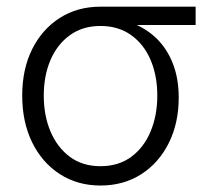

<svg xmlns="http://www.w3.org/2000/svg" viewBox="-20 -556 638 587"><path d="M287.1 11.2Q216.8 11.2 162.6 -23.9Q108.4 -59.1 78.1 -121.1Q47.9 -183.1 47.9 -263.7Q47.9 -344.7 78.4 -405.8Q108.9 -466.8 162.8 -501.2Q216.8 -535.6 287.1 -535.6H578.1V-479.5H357.9L287.1 -476.6Q232.9 -476.6 194.1 -448.7Q155.3 -420.9 134.5 -372.8Q113.8 -324.7 113.8 -263.7Q113.8 -202.6 134.5 -153.8Q155.3 -105 193.8 -76.4Q232.4 -47.9 287.1 -47.9Q342.3 -47.9 381.1 -76.4Q419.9 -105 440.4 -154.1Q460.9 -203.1 460.9 -263.7Q460.9 -324.7 440.4 -372.8Q419.9 -420.9 380.9 -448.7Q341.8 -476.6 287.1 -476.6V-502.4Q338.9 -502.4 382.6 -486.1Q426.3 -469.7 458.5 -438.5Q490.7 -407.2 508.5 -361.6Q526.4 -315.9 526.4 -257.3Q526.4 -179.7 496.1 -118.9Q465.8 -58.1 411.9 -23.4Q357.9 11.2 287.1 11.2Z"/></svg>

Font: Inter 20pt Light
Style: Regular
Weight: 300
Version: Version 4.001;git-66647c0bb